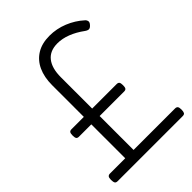

<svg xmlns="http://www.w3.org/2000/svg" viewBox="-304 -1266 1417 1417"><g transform="rotate(-45 404.5 -557.5)"><path d="M73 0Q56 0 50.5 -10Q45 -20 45 -42Q45 -64 52 -72Q59 -80 73 -80H232V-434H103Q88 -434 82 -442.5Q76 -451 76 -473Q76 -496 82.5 -504Q89 -512 103 -512H232V-843Q232 -926 260 -987Q288 -1048 342.5 -1081.5Q397 -1115 476 -1115Q550 -1115 619 -1087Q688 -1059 741 -1011Q752 -1002 755 -988.5Q758 -975 743 -959Q729 -943 716.5 -942.5Q704 -942 687 -954Q634 -993 581 -1013.5Q528 -1034 478 -1034Q399 -1034 359 -983.5Q319 -933 319 -839V-512H574Q589 -512 595.5 -504Q602 -496 602 -473Q602 -451 596 -442.5Q590 -434 574 -434H319V-80H752Q766 -80 773 -72Q780 -64 780 -42Q780 -20 774.5 -10Q769 0 752 0Z"/></g></svg>

Font: Playwrite FR Moderne
Style: Regular
Weight: 400
Designer: Veronika Burian, José Scaglione
Foundry: TypeTogether
Version: Version 1.002